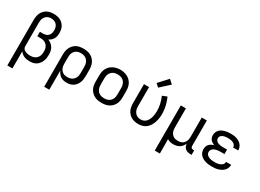

<svg xmlns="http://www.w3.org/2000/svg" viewBox="-32 -1630 3664 2707"><g transform="rotate(30 1800.0 -277.0)"><path d="M88 215V-525Q88 -553 92.5 -581.5Q97 -610 108.5 -636Q120 -662 139.5 -683.5Q159 -705 183.5 -718.5Q208 -732 236.5 -737.5Q265 -743 293 -743Q320 -743 346.5 -738.5Q373 -734 397 -722.5Q421 -711 441 -692Q461 -673 473.5 -649.5Q486 -626 491 -599.5Q496 -573 496 -546Q496 -522 491.5 -498.5Q487 -475 475 -454Q463 -433 445 -417Q427 -401 405 -391Q432 -381 455 -362.5Q478 -344 493.5 -319.5Q509 -295 514.5 -266Q520 -237 520 -208Q520 -181 516 -153.5Q512 -126 501.5 -101Q491 -76 473.5 -54Q456 -32 433 -17.5Q410 -3 382.5 2.5Q355 8 328 8Q305 8 282.5 4.5Q260 1 239 -8Q218 -17 200 -31.5Q182 -46 171 -65V215ZM296 -65Q315 -65 334.5 -68.5Q354 -72 371 -81Q388 -90 401.5 -104.5Q415 -119 423 -136.5Q431 -154 434 -173.5Q437 -193 437 -212Q437 -231 434 -249.5Q431 -268 423 -284.5Q415 -301 402 -315Q389 -329 372.5 -337.5Q356 -346 337.5 -349.5Q319 -353 300 -353H248V-426H300Q323 -426 346 -433.5Q369 -441 384.5 -458Q400 -475 406.5 -498Q413 -521 413 -544Q413 -569 406 -593Q399 -617 382.5 -635Q366 -653 342 -661.5Q318 -670 293 -670Q275 -670 257.5 -665.5Q240 -661 225 -651.5Q210 -642 199 -627Q188 -612 181.5 -595.5Q175 -579 173 -561Q171 -543 171 -525V-146V-142Q172 -128 178 -115.5Q184 -103 194 -94.5Q204 -86 216.5 -80.5Q229 -75 242 -71.5Q255 -68 268.5 -66.5Q282 -65 296 -65Z M688 215V-310Q688 -339 693 -367.5Q698 -396 710.5 -422Q723 -448 743 -469.5Q763 -491 788.5 -504.5Q814 -518 843 -523Q872 -528 901 -528Q930 -528 959 -523Q988 -518 1014.5 -505Q1041 -492 1062 -471Q1083 -450 1096.5 -423.5Q1110 -397 1115 -368Q1120 -339 1120 -310V-210Q1120 -183 1116.5 -156Q1113 -129 1103 -103.5Q1093 -78 1076 -56Q1059 -34 1036 -19Q1013 -4 986.5 2Q960 8 932 8Q907 8 881.5 2.5Q856 -3 834.5 -17Q813 -31 797 -51.5Q781 -72 771 -96V215ZM901 -65Q920 -65 938.5 -69Q957 -73 973.5 -82Q990 -91 1003 -105.5Q1016 -120 1023.5 -137Q1031 -154 1034 -172.5Q1037 -191 1037 -210V-310Q1037 -329 1034 -347.5Q1031 -366 1023.5 -383Q1016 -400 1003 -414.5Q990 -429 973.5 -438Q957 -447 938.5 -451Q920 -455 901 -455Q883 -455 864.5 -451Q846 -447 830 -437.5Q814 -428 802 -413.5Q790 -399 783 -382Q776 -365 773.5 -346.5Q771 -328 771 -310V-210Q771 -192 773.5 -173.5Q776 -155 783 -138Q790 -121 802 -106.5Q814 -92 830 -82.5Q846 -73 864 -69Q882 -65 901 -65Z M1500 8Q1471 8 1441.5 3Q1412 -2 1386 -15Q1360 -28 1338.5 -49Q1317 -70 1303.5 -96Q1290 -122 1285 -151.5Q1280 -181 1280 -210V-310Q1280 -339 1285 -368.5Q1290 -398 1303.5 -424Q1317 -450 1338.5 -471Q1360 -492 1386.5 -505Q1413 -518 1442 -524.5Q1471 -531 1500 -531Q1529 -531 1558 -524.5Q1587 -518 1613.5 -505Q1640 -492 1661.5 -471Q1683 -450 1696.5 -424Q1710 -398 1715 -368.5Q1720 -339 1720 -310V-210Q1720 -181 1715 -151.5Q1710 -122 1696.5 -96Q1683 -70 1661.5 -49Q1640 -28 1614 -15Q1588 -2 1558.5 3Q1529 8 1500 8ZM1500 -66Q1519 -66 1537.5 -69.5Q1556 -73 1573 -82Q1590 -91 1602.5 -105Q1615 -119 1623 -136.5Q1631 -154 1634 -172.5Q1637 -191 1637 -210V-310Q1637 -329 1634 -348Q1631 -367 1623 -384Q1615 -401 1602 -415.5Q1589 -430 1572 -438.5Q1555 -447 1536 -451Q1517 -455 1498 -455Q1479 -455 1460.5 -451Q1442 -447 1426 -437.5Q1410 -428 1397 -414Q1384 -400 1376.5 -383Q1369 -366 1366 -347.5Q1363 -329 1363 -310V-210Q1363 -191 1366 -172.5Q1369 -154 1377 -136.5Q1385 -119 1397.5 -105Q1410 -91 1427 -82Q1444 -73 1462.5 -69.5Q1481 -66 1500 -66Z M2096 8Q2067 8 2039 2Q2011 -4 1986 -17.5Q1961 -31 1941.5 -52Q1922 -73 1909.5 -99Q1897 -125 1892.5 -153Q1888 -181 1888 -210V-520H1971V-210Q1971 -192 1973.5 -174Q1976 -156 1982.5 -139.5Q1989 -123 2000.5 -108.5Q2012 -94 2027 -84Q2042 -74 2059.5 -69.5Q2077 -65 2096 -65Q2120 -65 2143 -74Q2166 -83 2182.5 -101.5Q2199 -120 2209.5 -142Q2220 -164 2226 -188Q2232 -212 2234.5 -236Q2237 -260 2237 -285Q2237 -341 2224 -397Q2211 -453 2188 -505L2263 -535Q2290 -476 2305 -412.5Q2320 -349 2320 -284Q2320 -249 2315 -214.5Q2310 -180 2299.5 -147.5Q2289 -115 2270.5 -85Q2252 -55 2225.5 -33Q2199 -11 2165 -1.5Q2131 8 2096 8ZM2085 -577 2034 -623 2168 -769 2232 -711Z M2488 215V-520H2571V-210Q2571 -192 2573.5 -173.5Q2576 -155 2583 -138Q2590 -121 2602 -106.5Q2614 -92 2629.5 -82.5Q2645 -73 2663.5 -69.5Q2682 -66 2700 -66Q2718 -66 2736.5 -69.5Q2755 -73 2770.5 -82.5Q2786 -92 2798 -106.5Q2810 -121 2817 -138Q2824 -155 2826.5 -173.5Q2829 -192 2829 -210V-520H2912V-104Q2912 -97 2914.5 -89Q2917 -81 2922.5 -75.5Q2928 -70 2935.5 -68Q2943 -66 2951 -66H2968V8H2951Q2928 8 2906 2.5Q2884 -3 2866.5 -17Q2849 -31 2839.5 -52Q2830 -73 2829 -96Q2820 -72 2804 -51.5Q2788 -31 2766.5 -17.5Q2745 -4 2719.5 2Q2694 8 2668 8Q2642 8 2616.5 2Q2591 -4 2569 -19Q2570 13 2570.5 44.5Q2571 76 2571 107V215Z M3297 8Q3272 8 3246.5 5.5Q3221 3 3196 -4Q3171 -11 3148 -23Q3125 -35 3107.5 -53.5Q3090 -72 3081 -96.5Q3072 -121 3072 -147Q3072 -168 3078.5 -189.5Q3085 -211 3100 -227Q3115 -243 3134 -253.5Q3153 -264 3173 -271Q3156 -278 3139.5 -288.5Q3123 -299 3111 -313.5Q3099 -328 3093.5 -346.5Q3088 -365 3088 -384Q3088 -408 3096.5 -430.5Q3105 -453 3121 -470.5Q3137 -488 3158.5 -499Q3180 -510 3203 -516.5Q3226 -523 3249.5 -525.5Q3273 -528 3297 -528Q3321 -528 3345 -525.5Q3369 -523 3392 -516Q3415 -509 3436 -496.5Q3457 -484 3473 -466Q3489 -448 3497.5 -425Q3506 -402 3506 -378Q3506 -377 3506 -376.5Q3506 -376 3506 -375H3423Q3423 -375 3423 -375.5Q3423 -376 3423 -376Q3423 -390 3417 -403Q3411 -416 3401 -425Q3391 -434 3378 -440Q3365 -446 3351.5 -449Q3338 -452 3324.5 -453Q3311 -454 3297 -454Q3284 -454 3270.5 -453.5Q3257 -453 3243.5 -450Q3230 -447 3217.5 -442Q3205 -437 3194 -428.5Q3183 -420 3177 -408Q3171 -396 3171 -382Q3171 -368 3177 -355.5Q3183 -343 3194 -334Q3205 -325 3218 -320Q3231 -315 3244.5 -312Q3258 -309 3272 -308Q3286 -307 3300 -307H3364V-234H3300Q3284 -234 3268.5 -232.5Q3253 -231 3237.5 -228Q3222 -225 3207.5 -219Q3193 -213 3181 -203Q3169 -193 3162 -178.5Q3155 -164 3155 -148Q3155 -148 3155 -148Q3155 -148 3155 -148Q3155 -133 3162 -119Q3169 -105 3181 -95.5Q3193 -86 3207 -80Q3221 -74 3236 -71Q3251 -68 3266.5 -67Q3282 -66 3297 -66Q3313 -66 3328 -67Q3343 -68 3358 -71.5Q3373 -75 3387 -81Q3401 -87 3413 -96.5Q3425 -106 3432 -120Q3439 -134 3439 -150Q3439 -150 3439 -150Q3439 -150 3439 -150H3522Q3522 -149 3522 -149Q3522 -149 3522 -148Q3522 -123 3512.5 -98.5Q3503 -74 3485.5 -55.5Q3468 -37 3445.5 -24.5Q3423 -12 3398.5 -4.5Q3374 3 3348.5 5.5Q3323 8 3297 8Z"/></g></svg>

Font: Bmono
Style: Regular
Weight: 400
Monospace: yes
Designer: Belleve Invis
Foundry: Belleve Invis
Version: Version 11.2.2; ttfautohint (v1.8.2)